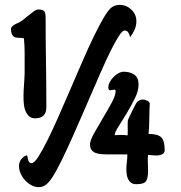

<svg xmlns="http://www.w3.org/2000/svg" viewBox="-20 -755 740 787"><path d="M137 -716Q157 -716 162 -708Q167 -700 167 -682Q167 -590 168.5 -499Q170 -408 170 -316Q170 -270 124 -270Q107 -270 97 -280.5Q87 -291 82 -307.5Q77 -324 76.5 -344.5Q76 -365 77 -385.5Q78 -406 79.5 -424Q81 -442 81 -454V-537Q81 -568 78 -598Q69 -600 59.5 -600Q50 -600 41 -602Q31 -608 28 -616.5Q25 -625 25 -636Q25 -644 35 -651Q45 -658 52 -660Q62 -664 73.5 -673Q85 -682 96.5 -691.5Q108 -701 118.5 -708.5Q129 -716 137 -716ZM487 -461Q513 -461 530.5 -449Q548 -437 548 -408Q548 -382 532.5 -351Q517 -320 499 -290Q481 -260 465.5 -236Q450 -212 450 -201Q464 -202 476.5 -202Q489 -202 503 -200Q504 -215 503.5 -230.5Q503 -246 504 -261Q504 -263 509.5 -274.5Q515 -286 521.5 -299.5Q528 -313 534 -324Q540 -335 542 -337Q552 -347 566 -347Q572 -347 577.5 -344.5Q583 -342 588 -340L594 -332Q592 -300 592 -269Q592 -238 589 -206Q627 -206 641 -192Q655 -178 655 -140Q655 -129 647 -124Q639 -119 628.5 -118Q618 -117 606 -118.5Q594 -120 587 -120V-122Q585 -105 586 -88.5Q587 -72 587 -55Q587 -26 579 -13Q571 0 539 0Q526 0 518 -5.5Q510 -11 505.5 -20Q501 -29 499.5 -40Q498 -51 498 -62Q498 -77 500 -91.5Q502 -106 502 -120Q502 -122 500 -122H421Q409 -122 396.5 -123Q384 -124 373.5 -127.5Q363 -131 356 -139.5Q349 -148 349 -163Q349 -179 365.5 -208.5Q382 -238 401.5 -270.5Q421 -303 437.5 -333.5Q454 -364 454 -382Q454 -389 444.5 -387Q435 -385 432 -385Q427 -385 425.5 -389Q424 -393 424 -397Q424 -407 430 -418.5Q436 -430 445.5 -439.5Q455 -449 466 -455Q477 -461 487 -461ZM539 -668Q539 -650 531.5 -633Q524 -616 513 -602Q512 -612 506.5 -621Q501 -630 490 -630Q482 -630 467 -607Q452 -584 433 -545.5Q414 -507 392 -456.5Q370 -406 346.5 -352Q323 -298 299.5 -244Q276 -190 254.5 -143.5Q233 -97 214 -61.5Q195 -26 181 -10Q173 0 162.5 6Q152 12 138 12Q123 12 108.5 4Q94 -4 82.5 -16.5Q71 -29 64.5 -44Q58 -59 58 -74Q58 -91 67 -102.5Q76 -114 91 -119Q92 -112 95.5 -99Q99 -86 109 -86Q120 -86 136.5 -111.5Q153 -137 174 -179Q195 -221 219 -275.5Q243 -330 268 -388Q293 -446 317.5 -502.5Q342 -559 364.5 -605.5Q387 -652 406 -684Q425 -716 438 -725Q452 -735 471 -735Q498 -735 518.5 -715.5Q539 -696 539 -668Z"/></svg>

Font: Gloria
Style: Regular
Weight: 400
Designer: Peter Wiegel
Foundry: Peter Wiegel
Version: Version 1.000